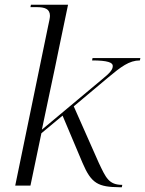

<svg xmlns="http://www.w3.org/2000/svg" viewBox="-20 -780 610 807"><path d="M483 7H492L494 -3C437 -3 425 -33 395 -96L290 -333L433 -453C488 -499 523 -526 568 -526L570 -536H369L367 -526C433 -526 454 -517 454 -503C454 -487 443 -474 406 -444L156 -235C173 -319 209 -482 227 -573L266 -760H110L108 -750H134C168 -750 190 -743 190 -713C190 -705 186 -687 182 -669L44 0H108L154 -220L243 -294L327 -95C364 -8 393 6 483 7Z"/></svg>

Font: Noto Serif Display Light
Style: Italic
Weight: 300
Italic angle: -12°
Designer: Monotype Design Team
Foundry: Monotype Imaging Inc.
Version: Version 2.009